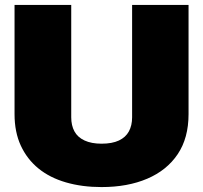

<svg xmlns="http://www.w3.org/2000/svg" viewBox="-20 -749 825 779"><path d="M392 10Q313 10 247.5 -9Q182 -28 136 -65.5Q90 -103 64.5 -158Q39 -213 39 -286V-729H269V-273Q269 -240 282 -216Q295 -192 323 -179Q351 -166 392 -166Q435 -166 462.5 -179Q490 -192 503 -216Q516 -240 516 -273V-729H745V-286Q745 -189 701 -123.5Q657 -58 577.5 -24Q498 10 392 10Z"/></svg>

Font: Hubot Sans Condensed ExtraLight Black
Style: Regular
Weight: 900
Version: Version 2.000